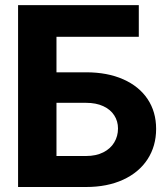

<svg xmlns="http://www.w3.org/2000/svg" viewBox="-20 -748 672 768"><path d="M52.3 -727.5H535.2V-600.8H205.9V-458.8H324.2Q409.6 -458.8 472.9 -430.8Q536.3 -402.7 570.4 -351.7Q604.5 -300.7 604.5 -232.4Q604.5 -163.8 570.3 -111.1Q536 -58.4 472.6 -29.2Q409.1 0 324.2 0H52.3ZM324.2 -124Q364.2 -124 393.1 -138.6Q422.1 -153.2 437 -178.3Q452 -203.4 452 -234Q452 -263.2 437 -286.5Q422.1 -309.9 393.2 -323.3Q364.4 -336.7 324.2 -336.7H205.9V-124Z"/></svg>

Font: Intratopia Thin
Style: Regular
Weight: 100
Designer: Rasmus Andersson
Foundry: rsms
Version: Version 3.000;Glyphs 3.2.3 (3260)